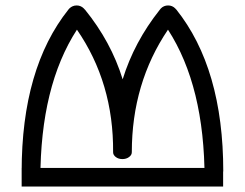

<svg xmlns="http://www.w3.org/2000/svg" viewBox="-20 -701 889 697"><path d="M58.6 -91.3H790V-23.9H58.6ZM559.6 -665Q562 -668.5 564 -670.4Q574.7 -681.2 590.3 -681.2Q605.5 -681.2 616.2 -670.4Q617.7 -668.9 619.1 -667H619.6Q790.5 -453.1 790.5 -78.6L722.7 -50.8Q722.7 -387.7 589.8 -593.3Q458.5 -398.9 458.5 -148.4Q458.5 -138.2 448.5 -130.9Q438.5 -123.5 424.3 -123.5Q410.2 -123.5 400.4 -130.9Q390.6 -138.2 390.6 -148.4Q392.6 -399.9 259.3 -593.3Q126.5 -388.2 126.5 -50.8L58.6 -78.6Q58.6 -453.1 228.5 -666.5Q230.5 -668.5 231.9 -670.4Q243.2 -681.2 258.3 -681.2Q273.4 -681.2 284.2 -670.4Q286.1 -668.5 287.6 -666.5H288.1Q383.3 -549.3 425.3 -413.1Q467.3 -548.8 559.6 -665Z"/></svg>

Font: Stelpolvo Sans Regula
Style: Regular
Weight: 400
Designer: Itomi Saki
Foundry: Itomi Saki
Version: Version 1.003;December 30, 2023;FontCreator 15.0.0.2927 64-b